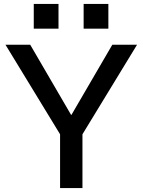

<svg xmlns="http://www.w3.org/2000/svg" viewBox="-20 -958 726 978"><path d="M286 0V-274L8 -730H134L342 -373H344L552 -730H678L400 -274V0ZM406 -812V-938H532V-812ZM152 -812V-938H278V-812Z"/></svg>

Font: M PLUS 1 Medium
Style: Regular
Weight: 500
Designer: Coji Morishita
Foundry: UNDERFOREST DESIGN
Version: Version 1.001